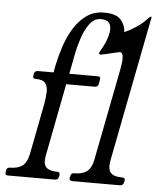

<svg xmlns="http://www.w3.org/2000/svg" viewBox="-73 -748 648 792"><g transform="rotate(5 250.5 -352.0)"><path d="M145 -468Q153 -507 166.5 -548.5Q180 -590 202 -625.5Q224 -661 254.5 -682.5Q285 -704 327 -704Q376 -704 395.5 -682Q415 -660 416 -631Q441 -642 465 -658Q489 -674 512 -699Q517 -704 520 -704H521Q523 -704 523 -703L405 -97Q399 -62 412 -47.5Q425 -33 457 -33H460Q473 -33 471 -20L469 -13Q467 0 452 0H257Q242 0 244 -13L246 -20Q248 -33 261 -33H263Q295 -33 313.5 -47Q332 -61 339 -96L413 -476Q419 -507 418.5 -522.5Q418 -538 413.5 -543Q409 -548 403 -547Q398 -546 381 -542Q364 -538 347 -534Q330 -530 327 -530Q319 -530 320.5 -536Q322 -542 325 -547Q333 -559 342.5 -580.5Q352 -602 356 -624Q360 -646 351.5 -661Q343 -676 315 -676Q288 -676 269 -650.5Q250 -625 238 -588Q226 -551 220 -518L205 -440H323Q336 -440 333 -427L330 -409Q327 -396 314 -396H196L138 -96Q131 -61 144.5 -47Q158 -33 190 -33Q203 -33 201 -20L200 -13Q197 0 184 0H-11Q-24 0 -21 -13L-20 -20Q-18 -33 -5 -33Q28 -33 46.5 -47Q65 -61 72 -96L113 -307Q117 -331 118.5 -354Q120 -377 110 -392Q100 -407 68 -407Q55 -407 58 -420L59 -427Q62 -440 75 -440H140Z"/></g></svg>

Font: Young Serif Light
Style: Italic
Weight: 300
Italic angle: -10.979°
Designer: Bastien Sozeau
Foundry: NBR — Bastien Sozeau
Version: Version 5.001